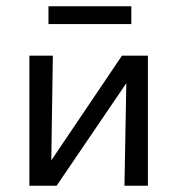

<svg xmlns="http://www.w3.org/2000/svg" viewBox="-20 -594 567 614"><path d="M400 -574V-517H135V-574ZM453 -416V0H378L384 -328L161 0H74V-416H149L144 -81L370 -416Z"/></svg>

Font: EauTestText Medium
Style: Regular
Weight: 500
Designer: Christian Thalmann (Catharsis Fonts)
Version: Version 0.001;PS 000.001;hotconv 1.0.88;makeotf.lib2.5.64775